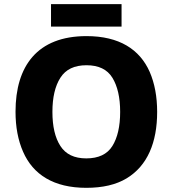

<svg xmlns="http://www.w3.org/2000/svg" viewBox="-20 -900 836 930"><path d="M227.1 -879.9V-771H568.8V-879.9ZM741.2 -357.9C741.2 -432.1 729 -496.6 705.1 -551.8C656.7 -661.1 557.6 -725.1 398.9 -725.1C160.6 -725.1 55.2 -580.1 55.2 -358.9C55.2 -285.2 67.4 -220.2 91.8 -165C140.1 -54.2 240.2 9.8 397.9 9.8C477.5 9.8 542.5 -5.4 593.3 -36.1C694.3 -97.2 741.2 -210 741.2 -357.9ZM233.9 -357.9C233.9 -427.7 246.6 -482.9 272.5 -523.4C298.3 -564 340.3 -584 398.9 -584C457.5 -584 499.5 -564 524.4 -523.4C549.3 -482.9 562 -427.7 562 -357.9C562 -288.1 549.3 -232.9 524.4 -192.9C499.5 -152.8 457 -132.8 397.9 -132.8C339.8 -132.8 298.3 -152.8 272.5 -192.9C246.6 -232.9 233.9 -288.1 233.9 -357.9Z"/></svg>

Font: Noto Reveo Sans
Style: Regular
Weight: 800
Designer: Monotype Design Team
Foundry: Monotype Imaging Inc.
Version: Version 2.007